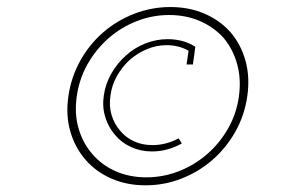

<svg xmlns="http://www.w3.org/2000/svg" viewBox="-20 -650 833 554"><path d="M401.9 -138.3Q353.9 -138.3 313.8 -155.9Q273.7 -173.5 246.5 -205.5Q219.3 -236.5 206.8 -279Q194.4 -321.6 201.4 -371.4Q208.4 -422.2 232.9 -465.3Q257.4 -508.4 293.9 -540.3Q329.7 -571.5 374.8 -589.1Q419.9 -606.7 467.9 -606.7Q516.8 -606.7 557.2 -589.1Q597.5 -571.5 625.3 -540.5Q652.1 -508.5 664.2 -465.3Q676.3 -422.2 669.3 -371.4Q662.3 -321.6 638 -279Q613.7 -236.5 577.9 -205.5Q541 -173.5 495.9 -155.9Q450.8 -138.3 401.9 -138.3ZM400 -115.3Q454 -115.3 503.6 -134.7Q553.2 -154 592.8 -188.4Q632.3 -222.8 658.9 -269.7Q685.4 -316.6 693.5 -372Q701.5 -427.6 688.2 -475.1Q674.9 -522.6 645 -557Q614.7 -591.3 570.2 -610.5Q525.8 -629.7 471.8 -629.7Q417.8 -629.7 367.9 -610.5Q318 -591.3 278.2 -557Q238.4 -522.7 211.8 -475.2Q185.3 -427.8 177.3 -372.2Q169.3 -316.6 183.2 -269.7Q197 -222.8 227.4 -188.4Q257.2 -154 301.6 -134.7Q346 -115.3 400 -115.3ZM518.3 -464H536.6L543.6 -515Q526.6 -526 506.6 -531.5Q486.6 -537 463.6 -537Q430.6 -537 399.1 -524.5Q367.6 -512 343.6 -490Q318.6 -468 301.6 -438.5Q284.6 -409 279.6 -375Q274.6 -342 283.6 -312.5Q292.6 -283 311.6 -261Q329.6 -239 357.6 -226Q385.6 -213 418.6 -213Q441.6 -213 463.1 -219Q484.6 -225 504.6 -236L495.5 -250.8Q478.2 -241.5 459.1 -236.4Q440 -231.3 420 -231.3Q390.3 -231.3 366.2 -242.5Q342.1 -253.7 326.4 -273.2Q309.6 -292.7 301.8 -318.7Q294.1 -344.7 298.8 -374.4Q302.5 -404 317.3 -430.4Q332.1 -456.8 354.3 -477.2Q376.5 -496.6 403.9 -508.1Q431.4 -519.7 461 -519.7Q478.5 -519.7 494.3 -515.6Q510 -511.6 524.1 -503.6Z"/></svg>

Font: Josefin Slab Thin
Style: Italic
Weight: 100
Italic angle: -12°
Designer: Santiago Orozco
Foundry: Typemade
Version: Version 2.000